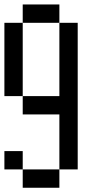

<svg xmlns="http://www.w3.org/2000/svg" viewBox="-20 -937 457 873"><path d="M0 -166.7V-250H83.3V-166.7ZM83.3 -916.7H250V-833.3H83.3ZM0 -500V-833.3H83.3V-500ZM83.3 -166.7H250V-83.3H83.3ZM83.3 -416.7V-500H250V-833.3H333.3V-166.7H250V-416.7Z"/></svg>

Font: Galmuri11 Condensed
Style: Regular
Weight: 400
Width: 3
Designer: Lee Minseo (quiple)
Version: Version 2.399;hotconv 1.1.1;makeotfexe 2.6.0 DEVELOPMENT